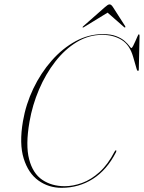

<svg xmlns="http://www.w3.org/2000/svg" viewBox="-20 -868 670 895"><path d="M521.5 -167Q523.5 -164.5 520.5 -158Q478.5 -76 413.2 -34.2Q348 7.5 267 7.5Q207 7.5 159.5 -26.2Q112 -60 90.5 -129Q69 -198 87 -303Q100.5 -382 135.2 -454.8Q170 -527.5 220.5 -585Q271 -642.5 332.2 -675.8Q393.5 -709 460 -709Q497.5 -709 522.2 -699.2Q547 -689.5 561.5 -676.5Q576 -663.5 583 -653.8Q590 -644 592 -644Q595.5 -644 600.5 -653.8Q605.5 -663.5 611 -676Q616.5 -688.5 620.8 -698.2Q625 -708 627 -708Q630.5 -708 630.5 -701L627 -544Q627 -538.5 624 -537.5Q620.5 -536.5 617.5 -544.5L600.5 -603.5Q584.5 -659 546.5 -682.2Q508.5 -705.5 456.5 -705.5Q393.5 -705.5 338 -672Q282.5 -638.5 237.8 -581Q193 -523.5 162 -451Q131 -378.5 117.5 -300.5Q98.5 -191.5 115.8 -125.5Q133 -59.5 177 -29.8Q221 0 281.5 0Q320.5 0 362.5 -15.2Q404.5 -30.5 443.8 -65.8Q483 -101 514 -161Q519 -169.5 521.5 -167ZM563.5 -740Q561.5 -738.5 558 -742L481.5 -809L372 -742Q366.5 -738.5 365.5 -740Q363.5 -742 368.5 -746L469.5 -835Q476.5 -841 481.2 -844.2Q486 -847.5 491 -847.5Q498.5 -847.5 506.5 -835L563.5 -746Q565.5 -742 563.5 -740Z"/></svg>

Font: Fraunces 144pt S000 Thin
Style: Italic
Weight: 100
Italic angle: -16°
Version: Version 1.000; ttfautohint (v1.8.3)